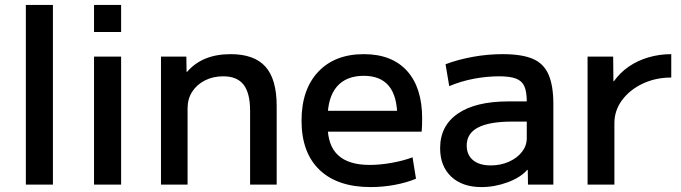

<svg xmlns="http://www.w3.org/2000/svg" viewBox="-20 -750 2766 780"><path d="M85 0V-730H195V0Z M362 -620V-730H472V-620ZM362 0V-520H472V0Z M634 0V-520H737L738 -458H740Q771 -494 815 -512Q859 -530 917 -530Q1013 -530 1058.5 -479Q1104 -428 1104 -320V0H996V-300Q996 -372 969.5 -406Q943 -440 887 -440Q845 -440 812 -423Q779 -406 760.5 -377Q742 -348 742 -310V0Z M1486 10Q1351 10 1278 -60Q1205 -130 1205 -260Q1205 -386 1272.5 -458Q1340 -530 1458 -530Q1572 -530 1633.5 -462Q1695 -394 1695 -269Q1695 -256 1694.5 -240Q1694 -224 1693 -215H1265V-300H1611L1594 -274Q1594 -359 1560 -400.5Q1526 -442 1458 -442Q1386 -442 1348.5 -398Q1311 -354 1311 -270V-240Q1311 -159 1353.5 -119.5Q1396 -80 1482 -80Q1524 -80 1571.5 -88.5Q1619 -97 1656 -111L1670 -24Q1632 -8 1583.5 1Q1535 10 1486 10Z M1936 10Q1858 10 1813 -32.5Q1768 -75 1768 -148Q1768 -239 1840 -288.5Q1912 -338 2045 -338H2120Q2120 -378 2110 -400Q2100 -422 2075.5 -431Q2051 -440 2008 -440Q1957 -440 1904.5 -430Q1852 -420 1805 -400L1790 -489Q1840 -508 1900.5 -519Q1961 -530 2022 -530Q2100 -530 2144.5 -511Q2189 -492 2208.5 -447Q2228 -402 2228 -328V0H2125L2124 -60H2122Q2095 -29 2042.5 -9.5Q1990 10 1936 10ZM1974 -78Q2014 -78 2047.5 -93Q2081 -108 2100.5 -133Q2120 -158 2120 -189V-256H2060Q1968 -256 1922 -232Q1876 -208 1876 -159Q1876 -121 1901.5 -99.5Q1927 -78 1974 -78Z M2367 0V-520H2471L2472 -420H2474Q2499 -455 2534.5 -479.5Q2570 -504 2614.5 -517Q2659 -530 2707 -530V-435Q2643 -435 2590.5 -410Q2538 -385 2507 -343Q2476 -301 2476 -250V0Z"/></svg>

Font: M PLUS 1 Medium
Style: Regular
Weight: 500
Designer: Coji Morishita
Foundry: UNDERFOREST DESIGN
Version: Version 1.001